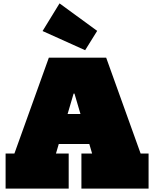

<svg xmlns="http://www.w3.org/2000/svg" viewBox="-20 -1112 909 1132"><path d="M331 -1092 553 -930 482 -816 231 -929ZM650 -440V-263H194V-440ZM809 -207H856V0H460V-207H523L372 -720L474 -560H376L461 -720L310 -207H385V0H13V-207H65L268 -772H606Z"/></svg>

Font: Hepta Slab ExtraLight Black
Style: Regular
Weight: 900
Version: Version 1.102